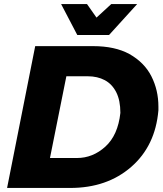

<svg xmlns="http://www.w3.org/2000/svg" viewBox="-20 -929 808 949"><path d="M327 0H15L154 -701H440Q548 -701 619.5 -662Q694 -620 728.5 -551.5Q763 -483 763 -402V-384Q748 -208 628.5 -104Q509 0 327 0ZM360 -148Q439 -148 501 -204.5Q563 -261 575 -371Q575 -433 554.5 -473.2Q534 -513.5 497.8 -532.8Q461.5 -552 414 -552H308L227 -148ZM519 -756H362L282 -909H410L457 -842L530 -909H658Z"/></svg>

Font: Argentum Novus
Style: Bold Italic
Weight: 700
Designer: Julieta Ulanovsky (font) & Cristiano Sobral (main changes)
Foundry: Julieta Ulanovsky (font) & Cristiano Sobral (main changes)
Version: Version 3.00;November 27, 2020;FontCreator 13.0.0.2655 64-bi